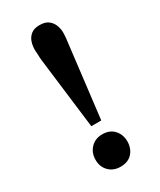

<svg xmlns="http://www.w3.org/2000/svg" viewBox="-177 -731 668 802"><g transform="rotate(-30 157.0 -330.0)"><path d="M135 -197 92 -548Q92 -557 91.5 -564.5Q91 -572 90.5 -579.5Q90 -587 90 -593Q90 -611 96 -629Q102 -647 117 -659Q132 -671 158 -671Q186 -671 201 -659Q216 -647 222.5 -629.5Q229 -612 229 -594Q229 -584 228 -572.5Q227 -561 225 -548L183 -197ZM157 11Q123 11 101.5 -10.5Q80 -32 80 -66Q80 -100 101.5 -122.5Q123 -145 157 -145Q193 -145 213.5 -122.5Q234 -100 234 -66Q233 -32 213 -10.5Q193 11 157 11Z"/></g></svg>

Font: Frank Ruhl Libre Medium
Style: Regular
Weight: 500
Designer: Yanek Iontef
Foundry: Fontef
Version: Version 6.004